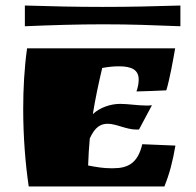

<svg xmlns="http://www.w3.org/2000/svg" viewBox="-20 -675 711 695"><path d="M70 -580C166 -584 258 -587 354 -587C455 -587 531 -584 633 -580V-655C531 -652 453 -650 351 -650C258 -650 164 -652 70 -655ZM78 -500C68 -429 64 -354 64 -280C64 -179 72 -81 84 0H575C594 -47 605 -90 615 -148L495 -153C479 -85 444 -66 390 -66H381C354 -66 330 -70 299 -76C300 -108 302 -141 305 -174C324 -216 345 -227 370 -227C401 -227 437 -206 474 -206H483L530 -294C523 -293 516 -293 509 -293C478 -293 445 -299 415 -299C380 -299 342 -286 316 -262C325 -318 337 -374 350 -429C372 -433 392 -435 410 -435C457 -435 482 -422 482 -387C482 -375 480 -361 474 -344C515 -345 540 -346 582 -348C594 -387 607 -459 614 -500Z"/></svg>

Font: Ruslan Display
Style: Regular
Weight: 400
Designer: Denis Masharov, Vladimir Rabdu
Foundry: Denis Masharov, Vladimir Rabdu
Version: Version 1.001